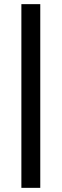

<svg xmlns="http://www.w3.org/2000/svg" viewBox="-20 -725 297 925"><path d="M83 180V-705H174V180Z"/></svg>

Font: Nunito Sans 10pt Condensed SemiBold
Style: Regular
Weight: 600
Width: 3
Designer: Vernon Adams
Foundry: Vernon Adams
Version: Version 3.101;gftools[0.9.27]